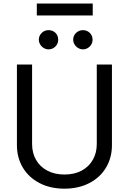

<svg xmlns="http://www.w3.org/2000/svg" viewBox="-20 -1081 747 1113"><path d="M628.9 -707V-239.3Q628.9 -167 594.7 -109.6Q560.5 -52.2 498 -19.8Q435.5 12.7 353.5 12.7Q271.5 12.7 209 -19.8Q146.5 -52.2 112.3 -109.6Q78.1 -167 78.1 -239.3V-707H166V-246.1Q166 -194.8 188.7 -154.8Q211.4 -114.7 253.9 -92Q296.4 -69.3 353.5 -69.3Q411.1 -69.3 453.4 -92Q495.6 -114.7 518.3 -154.8Q541 -194.8 541 -246.1V-707ZM205.1 -850.6Q205.1 -874 221.7 -890.1Q238.3 -906.2 260.7 -906.2Q285.6 -906.2 301.5 -890.6Q317.4 -875 317.4 -850.6Q317.4 -828.1 301.3 -811.5Q285.2 -794.9 260.7 -794.9Q246.6 -794.9 233.6 -802.7Q220.7 -810.5 212.9 -823.5Q205.1 -836.4 205.1 -850.6ZM404.3 -850.6Q404.3 -874.5 421.1 -890.4Q438 -906.2 460.9 -906.2Q484.4 -906.2 500.5 -890.4Q516.6 -874.5 516.6 -850.6Q516.6 -835.9 509.3 -823.2Q502 -810.5 489 -802.7Q476.1 -794.9 460.9 -794.9Q446.3 -794.9 433.1 -802.7Q419.9 -810.5 412.1 -823.5Q404.3 -836.4 404.3 -850.6ZM517.6 -991.2H193.4V-1060.5H517.6Z"/></svg>

Font: Pretendard Std
Style: Regular
Weight: 400
Designer: Base glyphs from Inter by Rasmus Andersson; Hangeul glyphs from Noto Sans CJK(Source Han Sans) by Jang Soo-young and Kan
Foundry: Kil Hyung-jin
Version: Version 1.309